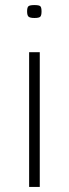

<svg xmlns="http://www.w3.org/2000/svg" viewBox="-20 -738 272 758"><path d="M116 -667Q99 -667 93 -672Q87 -677 87 -693Q87 -709 92.5 -713.5Q98 -718 116 -718Q134 -718 139 -713.5Q144 -709 144 -693Q144 -677 139 -672Q134 -667 116 -667ZM95 0V-532H137V0Z"/></svg>

Font: Georama Extended ExtraLight
Style: Regular
Weight: 200
Width: 7
Designer: Jean-Baptiste Levee
Foundry: Production Type
Version: Version 1.000